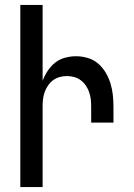

<svg xmlns="http://www.w3.org/2000/svg" viewBox="-20 -755 540 775"><path d="M62 0V-735H152V-429Q160 -450 172.5 -469Q185 -488 202.5 -502Q220 -516 242.5 -522Q265 -528 287 -528Q311 -528 334.5 -521Q358 -514 376 -498.5Q394 -483 406.5 -462Q419 -441 426 -418Q433 -395 435.5 -371.5Q438 -348 438 -324V-260H348V-324Q348 -339 346.5 -353.5Q345 -368 340 -382.5Q335 -397 326.5 -409.5Q318 -422 306 -431Q294 -440 279.5 -444Q265 -448 250 -448Q235 -448 220.5 -444Q206 -440 194 -431Q182 -422 173.5 -409.5Q165 -397 160 -382.5Q155 -368 153.5 -353.5Q152 -339 152 -324V0Z"/></svg>

Font: Iosevka Custom Medium
Style: Regular
Weight: 500
Monospace: yes
Designer: Belleve Invis
Foundry: Belleve Invis
Version: Version 32.5.0; ttfautohint (v1.8.4)